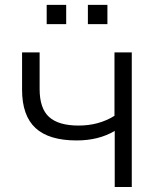

<svg xmlns="http://www.w3.org/2000/svg" viewBox="-20 -749 640 769"><path d="M439.5 -224.6Q375 -186.5 287.1 -186.5Q175.8 -186.5 122.1 -236.3Q68.4 -286.1 68.4 -389.6V-539.1H138.7V-392.6Q138.7 -314.5 176.8 -280.3Q214.8 -246.1 294.9 -246.1Q376 -246.1 438.5 -285.2V-539.1H507.8V0H439.5ZM167 -652.3V-729.5H245.1V-652.3ZM332 -652.3V-729.5H410.2V-652.3Z"/></svg>

Font: Min Sans Light
Style: Regular
Weight: 300
Designer: Jinseong-Kim, NotoSansCJK, Nunito
Foundry: Jinseong-Kim
Version: Version 1.400;Glyphs 3.1.2 (3151)